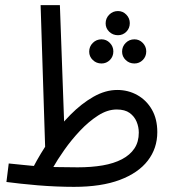

<svg xmlns="http://www.w3.org/2000/svg" viewBox="-20 -714 670 747"><path d="M268 13Q236 13 199.5 11.5Q163 10 127 7Q91 4 59.5 0.5Q28 -3 5 -6L14 -78Q46 -75 73.5 -72Q101 -69 130.5 -67Q160 -65 196.5 -64Q233 -63 282 -63Q336 -63 379.5 -70.5Q423 -78 454.5 -94.5Q486 -111 503 -136.5Q520 -162 520 -198Q520 -220 511.5 -240.5Q503 -261 484.5 -274.5Q466 -288 434 -288Q398 -288 361.5 -264.5Q325 -241 291.5 -205.5Q258 -170 230.5 -131Q203 -92 185 -60L109 -63Q137 -117 174 -170.5Q211 -224 254 -267.5Q297 -311 343.5 -337.5Q390 -364 436 -364Q479 -364 514.5 -344Q550 -324 571 -287.5Q592 -251 592 -200Q592 -137 555 -89Q518 -41 446 -14Q374 13 268 13ZM157 -99 138 -694H213L232 -169ZM439 -577Q419 -577 405 -590.5Q391 -604 391 -623Q391 -643 405 -657Q419 -671 439 -671Q458 -671 471.5 -657Q485 -643 485 -624Q485 -604 471.5 -590.5Q458 -577 439 -577ZM375 -467Q355 -467 341 -480.5Q327 -494 327 -513Q327 -533 341 -547Q355 -561 375 -561Q394 -561 407.5 -547Q421 -533 421 -514Q421 -494 407.5 -480.5Q394 -467 375 -467ZM503 -467Q483 -467 469 -480.5Q455 -494 455 -513Q455 -533 469 -547Q483 -561 503 -561Q522 -561 535.5 -547Q549 -533 549 -514Q549 -494 535.5 -480.5Q522 -467 503 -467Z"/></svg>

Font: Noto Sans Arabic ExtraCondensed
Style: Regular
Weight: 400
Width: 2
Designer: Monotype Design Team, Nadine Chahine, Nizar Qandah and Khaled Hosny
Foundry: Monotype Imaging Inc.
Version: Version 2.012